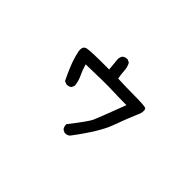

<svg xmlns="http://www.w3.org/2000/svg" viewBox="-93 -854 1185 1185"><g transform="rotate(45 500.0 -261.0)"><path d="M524 37 505 28Q492 13 493 -9Q579 -118 592.5 -149Q606 -180 672 -354Q607 -354 543.5 -356.5Q480 -359 316 -354Q328 -313 343 -282Q358 -251 362 -214L354 -194Q341 -182 319 -183L299 -191Q277 -235 258.5 -281Q240 -327 229 -377Q221 -421 251.5 -428Q282 -435 441 -434L433 -519Q434 -534 442 -547Q456 -560 478 -559L497 -550Q511 -525 512.5 -494Q514 -463 520 -434Q580 -431 665.5 -430.5Q751 -430 764.5 -424Q778 -418 770 -382Q733 -296 702 -209.5Q671 -123 559 25Q546 37 524 37Z"/></g></svg>

Font: Kosefont JP
Style: Regular
Weight: 400
Designer: Nozomi Seto 瀬戸のぞみ
Version: Version 3.00;June 19, 2020